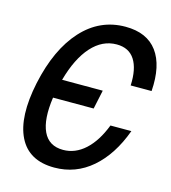

<svg xmlns="http://www.w3.org/2000/svg" viewBox="-110 -816 823 922"><g transform="rotate(15 301.0 -355.0)"><path d="M244 16Q117 16 69 -81Q21 -178 58 -354Q96 -531 185 -628.5Q274 -726 401 -726Q508 -726 559 -657Q610 -588 601 -460H497Q501 -543 472 -588Q443 -633 382 -633Q311 -633 257 -573Q203 -513 172 -401H374L354 -307H152Q136 -196 164 -136.5Q192 -77 263 -77Q323 -77 372 -121.5Q421 -166 453 -249H557Q511 -123 430.5 -53.5Q350 16 244 16Z"/></g></svg>

Font: Geist Mono Medium
Style: Italic
Weight: 500
Italic angle: -12°
Monospace: yes
Designer: Basement.studio, Andrés Briganti, Mateo Zaragoza
Foundry: Basement.studio, Vercel, Andrés Briganti, Guido Ferreyra, Mateo Zaragoza
Version: Version 1.500; ttfautohint (v1.8.4.7-5d5b)